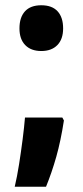

<svg xmlns="http://www.w3.org/2000/svg" viewBox="-20 -576 317 730"><path d="M137 -382Q98 -382 76 -404.5Q54 -427 54 -468Q54 -510 75 -533Q96 -556 137 -556Q178 -556 199 -533Q220 -510 220 -468Q220 -427 198 -404.5Q176 -382 137 -382ZM217 -129 223 -118Q211 -40 194 20Q177 80 155 134H36Q45 96 52.5 48.5Q60 1 66 -46Q72 -93 75 -129Z"/></svg>

Font: Noto Sans Malayalam ExtraCondensed ExtraBold
Style: Regular
Weight: 800
Width: 2
Designer: Jelle Bosma - Monotype Design Team
Foundry: Monotype Imaging Inc.
Version: Version 2.104; ttfautohint (v1.8.4.7-5d5b)